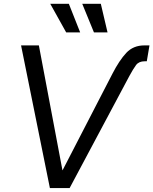

<svg xmlns="http://www.w3.org/2000/svg" viewBox="-20 -959 782 979"><path d="M553.2 -583Q588.4 -651.4 624 -689.5Q659.7 -727.5 715.8 -727.5H742.2L728.5 -646.5H717.8Q688 -646.5 673.8 -627.4Q659.7 -608.4 640.1 -572.3L335 0H234.4L87.4 -727.5H178.2L298.3 -91.3H299.3ZM317.4 -793.9 236.3 -939.5H331.1L388.7 -793.9ZM459 -793.9 399.4 -939.5H494.1L528.3 -793.9Z"/></svg>

Font: Inter Display
Style: Italic
Weight: 400
Italic angle: -9.39999°
Designer: Rasmus Andersson
Foundry: rsms
Version: Version 4.000;git-a52131595